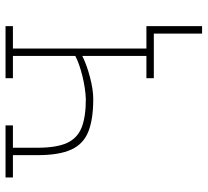

<svg xmlns="http://www.w3.org/2000/svg" viewBox="-48 -520 740 684"><g transform="rotate(-90 322.0 -178.0)"><path d="M385.3 0V-26.4H464.8V-254.9Q432.6 -238.8 388.7 -227.3Q344.7 -215.8 311 -215.8Q239.3 -215.8 195.3 -233.2Q151.4 -250.5 131.3 -293.7Q111.3 -336.9 111.3 -414.1V-502H31.7V-528.3H137.7H217.3V-502H137.7V-414.1Q137.7 -347.2 154.5 -309.8Q171.4 -272.5 209.5 -257.3Q247.6 -242.2 311 -242.2Q349.6 -243.7 393.8 -254.6Q438 -265.6 464.8 -279.8V-502H385.3V-528.3H570.8V-502H491.2V-26.4H570.8V0ZM544.4 171.9V-11.7H570.8V171.9Z"/></g></svg>

Font: Roboto Slab LO Thin
Style: Regular
Weight: 250
Designer: Google
Version: Version 2.00;September 28, 2018;FontCreator 11.5.0.2427 64-b